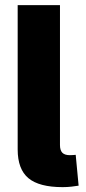

<svg xmlns="http://www.w3.org/2000/svg" viewBox="-20 -748 345 769"><path d="M231 1.5Q136.7 1.5 93.8 -34.4Q50.8 -70.3 50.8 -149.4V-727.5H220.2V-167Q220.2 -146 229.7 -136.2Q239.3 -126.5 259.8 -126.5Q267.1 -126.5 272.9 -127Q278.8 -127.4 283.2 -127.9L294.9 -4.4Q282.7 -2.4 266.4 -0.5Q250 1.5 231 1.5Z"/></svg>

Font: Inter 24pt ExtraBold
Style: Regular
Weight: 800
Designer: Rasmus Andersson
Foundry: rsms
Version: Version 4.001;git-66647c0bb